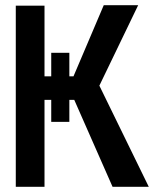

<svg xmlns="http://www.w3.org/2000/svg" viewBox="-20 -722 616 742"><path d="M555 0 364 -391 514 -702H381L264 -427H248V-518H178V-427H152V-700H41V0H152V-336H178V-251H248V-336H267L415 0Z"/></svg>

Font: Advent Pro
Style: Bold
Weight: 700
Designer: VivaRado, Andreas Kalpakidis
Foundry: VivaRado, Andreas Kalpakidis
Version: Version 3.000